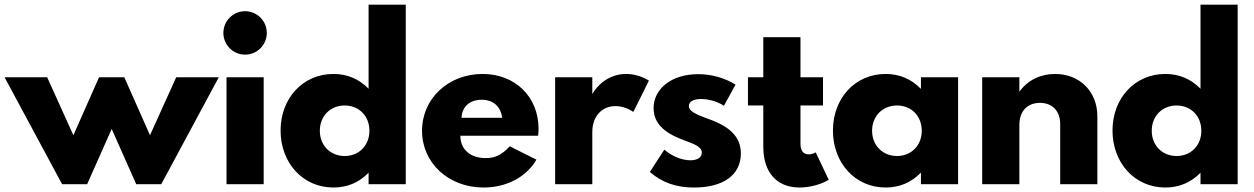

<svg xmlns="http://www.w3.org/2000/svg" viewBox="-39 -802 5460 836"><path d="M-19.1 -465.5 231.4 0H340.5L447.3 -240.5L554.1 0H663.2L913.6 -465.5H728.2L614.1 -213.2L502.3 -465.5H392.3L280.5 -213.2L166.4 -465.5Z M1109.1 0V-465.5H947.3V0ZM933.6 -658.6C933.6 -606.4 975.9 -564.1 1028.2 -564.1C1080.5 -564.1 1122.7 -606.4 1122.7 -658.6C1122.7 -710.9 1080.5 -753.2 1028.2 -753.2C975.9 -753.2 933.6 -710.9 933.6 -658.6Z M1413.2 14.5C1473.2 14.5 1525 -7.7 1565.9 -50V0H1727.7V-781.8H1565.9V-415.5C1525 -457.7 1473.2 -480 1413.2 -480C1278.2 -480 1182.7 -372.7 1182.7 -233.6C1182.7 -94.1 1278.2 14.5 1413.2 14.5ZM1353.6 -232.7C1353.6 -296.8 1399.5 -342.7 1461.8 -342.7C1524.1 -342.7 1569.5 -296.8 1569.5 -232.7C1569.5 -168.6 1524.1 -122.7 1461.8 -122.7C1399.5 -122.7 1353.6 -168.6 1353.6 -232.7Z M1798.6 -232.7C1798.6 -92.7 1913.6 14.5 2066.8 14.5C2166.8 14.5 2252.7 -31.4 2296.8 -106.8L2180.5 -165C2146.4 -128.2 2117.7 -113.6 2075.9 -113.6C2008.6 -113.6 1965.5 -151.8 1965.5 -210.9H2304.1C2305.5 -224.1 2305.9 -232.3 2305.9 -241.4C2305.9 -380 2204.5 -480 2062.3 -480C1913.6 -480 1798.6 -373.2 1798.6 -232.7ZM2058.2 -367.7C2108.2 -367.7 2140.9 -339.1 2147.7 -289.1H1970.5C1972.3 -337.3 2006.4 -367.7 2058.2 -367.7Z M2378.2 0H2540V-226.8C2540 -298.6 2584.5 -340 2640.5 -340C2668.6 -340 2696.8 -330 2718.6 -314.5L2786.4 -450.9C2760.9 -467.7 2724.1 -480 2687.3 -480C2629.5 -480 2575 -450.5 2540 -392.7V-465.5H2378.2Z M2790.5 -53.2C2845 -6.4 2905.5 14.5 2983.2 14.5C3109.5 14.5 3186.8 -39.5 3186.8 -133.6C3186.8 -207.3 3137.3 -251.4 3045.9 -284.1C2986.8 -305 2960.5 -319.1 2960.5 -340.5C2960.5 -357.7 2977.7 -370.9 3012.7 -370.9C3046.4 -370.9 3084.1 -360.5 3113.2 -341.4L3163.6 -433.6C3115.9 -463.2 3058.6 -479.1 3000.9 -479.1C2883.6 -479.1 2806.8 -414.5 2806.8 -330.9C2806.8 -242.7 2892.3 -208.6 2951.4 -186.8C2996.4 -170.5 3016.8 -158.2 3016.8 -137.3C3016.8 -115.5 2995.9 -104.1 2967.3 -104.1C2931.4 -104.1 2889.1 -120 2853.6 -150.5Z M3217.7 -465.5V-342.7H3284.5V-163.6C3284.5 -51.8 3342.7 14.5 3442.3 14.5C3485.5 14.5 3534.5 1.8 3569.5 -19.1L3512.7 -138.6C3503.2 -132.7 3492.7 -130 3482.3 -130C3458.6 -130 3446.4 -145.9 3446.4 -175.9V-342.7H3544.5V-465.5H3446.4V-640H3284.5V-465.5Z M3817.7 14.5C3877.7 14.5 3929.5 -7.7 3970.9 -50.5V0H4132.7V-465.5H3970.9V-415C3929.5 -457.7 3877.7 -480 3817.7 -480C3682.7 -480 3587.7 -372.7 3587.7 -233.6C3587.7 -94.1 3682.7 14.5 3817.7 14.5ZM3758.2 -232.7C3758.2 -296.4 3804.1 -342.7 3866.8 -342.7C3929.1 -342.7 3974.5 -296.8 3974.5 -232.7C3974.5 -169.1 3929.1 -122.7 3866.8 -122.7C3804.1 -122.7 3758.2 -169.1 3758.2 -232.7Z M4399.5 0V-258.2C4399.5 -317.7 4434.1 -354.1 4489.1 -354.1C4543.2 -354.1 4577.3 -318.6 4577.3 -261.4V0H4739.1V-295.9C4739.1 -403.6 4661.8 -480 4555.5 -480C4494.5 -480 4438.2 -455.9 4399.5 -402.7V-465.5H4237.7V0Z M5035.5 14.5C5095.5 14.5 5147.3 -7.7 5188.2 -50V0H5350V-781.8H5188.2V-415.5C5147.3 -457.7 5095.5 -480 5035.5 -480C4900.5 -480 4805 -372.7 4805 -233.6C4805 -94.1 4900.5 14.5 5035.5 14.5ZM4975.9 -232.7C4975.9 -296.8 5021.8 -342.7 5084.1 -342.7C5146.4 -342.7 5191.8 -296.8 5191.8 -232.7C5191.8 -168.6 5146.4 -122.7 5084.1 -122.7C5021.8 -122.7 4975.9 -168.6 4975.9 -232.7Z"/></svg>

Font: Spartan MB ExtBd
Style: Regular
Weight: 800
Designer: Matt Bailey, Mirko Velimirovic
Foundry: Matt Bailey
Version: Version 1.005